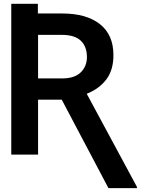

<svg xmlns="http://www.w3.org/2000/svg" viewBox="-20 -797 764 990"><path d="M539.1 172.9 298.3 -283.2H176.3V0H38.1V-777.3H175.3V-727.5H300.8Q425.3 -727.5 495.1 -672.6Q564.9 -617.7 564.9 -512.7Q564.9 -435.5 528.1 -387.2Q491.2 -338.9 427.2 -313.5L686 166.5V172.9ZM176.3 -392.6H300.8Q363.8 -392.6 396 -423.6Q428.2 -454.6 428.2 -503.4Q428.2 -555.7 397.5 -586.2Q366.7 -616.7 300.8 -617.2H176.3Z"/></svg>

Font: Inter Display Semi Bold
Style: Regular
Weight: 600
Designer: Rasmus Andersson
Foundry: rsms
Version: Version 4.000;git-37864ae